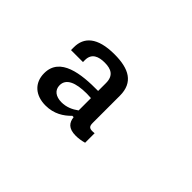

<svg xmlns="http://www.w3.org/2000/svg" viewBox="-51 -976 721 721"><g transform="rotate(45 310.0 -615.0)"><path d="M248 -775C156.5 -775 121 -738.5 121 -686V-670.5H184.5V-682.5C185 -717 212 -727 243.5 -727C277.5 -727 301.5 -716 301.5 -675.5V-634C211 -635 111 -623.5 111 -538C111 -486.5 146.5 -455.5 200.5 -455.5C245 -455.5 276.5 -476 299 -499.5H306C309 -474 321.5 -455.5 361 -455.5C374 -455.5 389 -457.5 404.5 -462V-512.5C379 -509.5 372 -514.5 372 -535V-679C372 -750 324.5 -775 248 -775ZM184 -547C184 -581.5 219 -597 279 -597C286 -597 294 -596.5 301.5 -596V-530.5C281.5 -516 260 -506.5 234.5 -506.5C203.5 -506.5 184 -521.5 184 -547Z"/></g></svg>

Font: Monaspace Krypton
Style: Regular
Weight: 400
Designer: Riley Cran & the Lettermatic Team
Foundry: Lettermatic
Version: Version 1.200 (Monaspace Krypton)